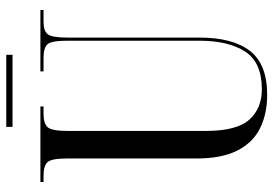

<svg xmlns="http://www.w3.org/2000/svg" viewBox="-150 -713 873 613"><g transform="rotate(-90 286.5 -406.5)"><path d="M290 10Q230 10 184 -12.5Q138 -35 112.5 -85Q87 -135 87 -216V-630Q87 -679 75 -691.5Q63 -704 32 -704H12V-714H253V-704H230Q199 -704 187 -691Q175 -678 175 -627V-186Q175 -87 211 -47Q247 -7 308 -7Q394 -7 428.5 -60.5Q463 -114 463 -206V-629Q463 -679 451.5 -691.5Q440 -704 408 -704H365V-714H561V-704H523Q495 -704 484 -691Q473 -678 473 -627V-206Q473 -100 430.5 -45Q388 10 290 10ZM188 -803V-823H418V-803Z"/></g></svg>

Font: Noto Serif Display ExtraCondensed
Style: Regular
Weight: 400
Width: 2
Designer: Monotype Design Team
Foundry: Monotype Imaging Inc.
Version: Version 2.009